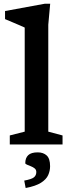

<svg xmlns="http://www.w3.org/2000/svg" viewBox="-20 -760 382 1010"><path d="M234 -67.5 309 -47.5V0H31.5V-47.5L110 -67.5V-615Q103 -618.5 86 -625.8Q69 -633 47.5 -642.2Q26 -651.5 6.5 -659.5V-702L216.5 -740.5H244L234 -630ZM107.5 190Q146 183 158.5 172.8Q171 162.5 171 145Q171 133 162.5 126Q154 119 142.2 114.5Q130.5 110 121.8 106.2Q113 102.5 113 98Q113 71 128.5 56.2Q144 41.5 178.5 41.5Q208 41.5 225.8 58Q243.5 74.5 243.5 114.5Q243.5 138.5 233.5 161Q223.5 183.5 195.8 201.2Q168 219 115 229Z"/></svg>

Font: Newsreader 7pt Medium
Style: Regular
Weight: 500
Designer: Hugues Gentile
Foundry: Production Type
Version: Version 1.003